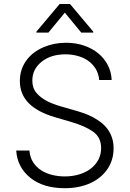

<svg xmlns="http://www.w3.org/2000/svg" viewBox="-20 -958 669 990"><path d="M63.6 -181.8H131.7Q134.6 -146 151.3 -120.6Q168 -95.2 193.4 -79.2Q218.8 -63.2 250.2 -55.8Q281.6 -48.3 313.6 -48.3Q354 -48.3 388.5 -58.8Q422.9 -69.2 448 -88.4Q473 -107.6 487.2 -134.6Q501.4 -161.6 501.4 -194.2Q501.4 -250.4 459.5 -279.5Q438.2 -294.4 411 -306.3Q383.9 -318.2 349.4 -328.5L262.4 -354Q219.8 -366.5 186.3 -384.1Q152.7 -401.6 129.6 -424.5Q106.5 -447.4 94.5 -476.2Q82.4 -505 82.4 -539.8Q82.4 -572.1 91.6 -599.3Q100.9 -626.4 117.4 -648.4Q133.9 -670.5 156.4 -687.1Q179 -703.8 205.4 -715Q231.9 -726.2 261 -731.9Q290.1 -737.6 320 -737.6Q370.7 -737.6 413.2 -723Q455.6 -708.5 486.7 -682.9Q517.8 -657.3 535.9 -622.2Q554 -587 555.8 -545.5H491.5Q488.3 -579.5 472.5 -604.6Q456.7 -629.6 432.9 -645.8Q409.1 -661.9 379.3 -669.9Q349.4 -677.9 318.2 -677.9Q242.2 -677.9 194.6 -639.6Q146.7 -601.2 146.7 -542.6Q146.7 -503.6 168.3 -478.7Q179 -465.9 193 -455.4Q207 -445 223 -436.6Q239 -428.3 256.6 -421.7Q274.1 -415.1 291.5 -410.2L368.3 -388.1Q391.3 -381.7 415 -373.2Q438.6 -364.7 460.4 -353Q482.2 -341.3 501.6 -326.2Q521 -311.1 535.2 -291.5Q549.4 -272 557.5 -247.7Q565.7 -223.4 565.7 -193.2Q565.7 -134.6 535.5 -88.4Q520.6 -65.7 498.8 -47.1Q476.9 -28.4 448.9 -15.1Q420.8 -1.8 386.9 5.3Q353 12.4 313.6 12.4Q202.8 12.4 136 -41.5Q69.2 -95.5 63.6 -181.8ZM167.6 -794.7 287.6 -937.5H340.9L460.9 -794.7V-789.8H399.1L314.3 -892.8L229.4 -789.8H167.6Z"/></svg>

Font: Inter P Light
Style: Regular
Weight: 300
Designer: Rasmus Andersson
Foundry: rsms
Version: Version 3.018;git-588b23468